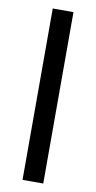

<svg xmlns="http://www.w3.org/2000/svg" viewBox="-85 -774 407 812"><g transform="rotate(10 118.0 -368.0)"><path d="M162.5 0H73.5V-736H162.5Z"/></g></svg>

Font: Verano Sans
Style: Regular
Weight: 400
Designer: Lukasz Dziedzic with Adam Twardoch and Botio Nikoltchev
Foundry: tyPoland Lukasz Dziedzic
Version: Version 3.001;December 28, 2019;FontCreator 12.0.0.2547 64-b